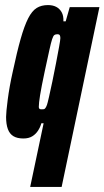

<svg xmlns="http://www.w3.org/2000/svg" viewBox="-20 -538 412 757"><path d="M99 199 152 -52H143Q139 -37 130 -23Q121 -9 107 -0.5Q93 8 72 8Q48 8 33 -1Q18 -10 11 -29Q4 -48 4 -77Q4 -95 10.5 -145.5Q17 -196 30 -254Q47 -334 61.5 -385Q76 -436 91 -465.5Q106 -495 124.5 -506.5Q143 -518 169 -518Q188 -518 201.5 -511Q215 -504 223 -490Q231 -476 230 -454H239L255 -510H372L223 199ZM145 -107Q150 -107 153 -107.5Q156 -108 159 -112Q162 -116 165 -124Q167 -129 173 -155Q179 -181 186.5 -217Q194 -253 201 -289.5Q208 -326 213 -353.5Q218 -381 218 -388Q218 -394 216 -398.5Q214 -403 206 -403Q199 -403 194.5 -400Q190 -397 185.5 -383.5Q181 -370 174.5 -340Q168 -310 156 -255Q143 -194 138 -162.5Q133 -131 133 -117Q133 -113 134.5 -110.5Q136 -108 138.5 -107.5Q141 -107 145 -107Z"/></svg>

Font: Saira UltraCondensed Black
Style: Italic
Weight: 900
Width: 1
Italic angle: -12°
Designer: Hector Gatti with collaboration of the Omnibus-Type team
Foundry: Omnibus-Type
Version: Version 1.101